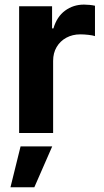

<svg xmlns="http://www.w3.org/2000/svg" viewBox="-20 -573 447 827"><path d="M62.4 0V-545.9H204.3V-450.8H210.2Q225 -501.3 260.4 -527.2Q295.8 -553.2 341.7 -553.2Q353.1 -553.2 366.1 -551.9Q379.2 -550.6 389.1 -548.3V-417.5Q379.4 -420.8 360.7 -422.9Q342.1 -425 325.8 -425Q292.3 -425 265.6 -410.5Q239 -396 223.9 -370.3Q208.8 -344.6 208.8 -310.7V0ZM25.1 233.6 68.6 57.6H204.9L127.9 233.6Z"/></svg>

Font: Adwaita Sans
Style: Regular
Weight: 400
Designer: Rasmus Andersson
Foundry: rsms
Version: Version 4.001;git-9221beed3